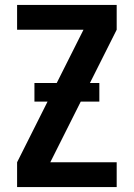

<svg xmlns="http://www.w3.org/2000/svg" viewBox="-20 -755 540 775"><path d="M49 0H451V-100H183L306 -345H381V-420H343L451 -635V-735H49V-635H317L209 -420H119V-345H172L49 -100Z"/></svg>

Font: Iosevka SS09
Style: Bold
Weight: 700
Monospace: yes
Designer: Belleve Invis
Foundry: Belleve Invis
Version: Version 5.2.1; ttfautohint (v1.8.3)